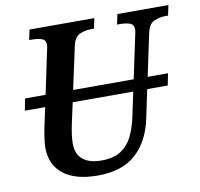

<svg xmlns="http://www.w3.org/2000/svg" viewBox="-80 -799 932 893"><g transform="rotate(-10 386.0 -352.0)"><path d="M312 10Q206 10 149.5 -34.5Q93 -79 93 -160Q93 -177 97 -205.5Q101 -234 105 -252L125 -346H29L40 -402H137L178 -597Q184 -621 184 -630Q184 -653 165.5 -659.5Q147 -666 118 -666H106L116 -714H422L412 -666H400Q369 -666 344 -654.5Q319 -643 310 -601L267 -402H553L595 -600Q600 -619 600 -630Q600 -653 581 -659.5Q562 -666 533 -666H521L531 -714H772L762 -666H750Q720 -666 695 -654.5Q670 -643 661 -600L619 -402H715L704 -346H607L579 -213Q557 -107 492 -48.5Q427 10 312 10ZM222 -157Q222 -107 252.5 -81.5Q283 -56 340 -56Q398 -56 432.5 -78.5Q467 -101 486 -139.5Q505 -178 516 -228L541 -346H255L234 -249Q229 -226 225.5 -202Q222 -178 222 -157Z"/></g></svg>

Font: Noto Serif SemiCondensed SemiBold
Style: Italic
Weight: 600
Width: 4
Italic angle: -12°
Designer: Monotype Design Team
Foundry: Monotype Imaging Inc.
Version: Version 2.014; ttfautohint (v1.8.4.7-5d5b)